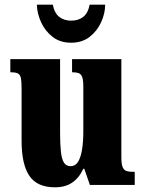

<svg xmlns="http://www.w3.org/2000/svg" viewBox="-20 -788 617 818"><path d="M214 10Q138 10 105 -39Q72 -88 72 -188V-409Q72 -438 69.5 -453Q67 -468 58 -474Q49 -480 27 -480H24V-536H236V-222Q236 -173 239.5 -141.5Q243 -110 252.5 -95Q262 -80 281 -80Q301 -80 312.5 -98.5Q324 -117 329.5 -150.5Q335 -184 335 -230V-418Q335 -447 330 -460Q325 -473 315 -476.5Q305 -480 290 -480H287V-536H497V-118Q497 -89 502.5 -76Q508 -63 519 -59.5Q530 -56 544 -56H554V0H363L339 -69H335Q317 -30 287.5 -10Q258 10 214 10ZM283 -606Q236 -606 204 -631Q172 -656 155 -693.5Q138 -731 137 -768H205Q212 -732 232.5 -716Q253 -700 283 -700Q314 -700 334.5 -716Q355 -732 362 -768H428Q428 -731 411 -693.5Q394 -656 362 -631Q330 -606 283 -606Z"/></svg>

Font: Noto Serif Khmer ExtraCondensed Black
Style: Regular
Weight: 900
Width: 2
Designer: Danh Hong and the Monotype Design Team
Foundry: Monotype Imaging Inc.
Version: Version 2.004